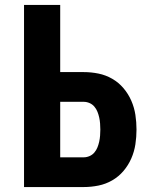

<svg xmlns="http://www.w3.org/2000/svg" viewBox="-20 -755 640 775"><path d="M77 0V-735H223V-464H318Q348 -464 377.5 -458Q407 -452 433 -437Q459 -422 478.5 -399Q498 -376 510 -348.5Q522 -321 526.5 -291.5Q531 -262 531 -232Q531 -202 526.5 -172.5Q522 -143 510 -115.5Q498 -88 478.5 -65Q459 -42 433 -27Q407 -12 377.5 -6Q348 0 318 0ZM223 -120H318Q330 -120 341.5 -125Q353 -130 361 -139.5Q369 -149 373.5 -160.5Q378 -172 380.5 -183.5Q383 -195 384 -207.5Q385 -220 385 -232Q385 -244 384 -256.5Q383 -269 380.5 -280.5Q378 -292 373.5 -303.5Q369 -315 361 -324.5Q353 -334 341.5 -339Q330 -344 318 -344H223Z"/></svg>

Font: Iosevka Custom Heavy Extended
Style: Regular
Weight: 900
Width: 7
Monospace: yes
Designer: Belleve Invis
Foundry: Belleve Invis
Version: Version 11.2.4; ttfautohint (v1.8.4)